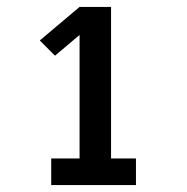

<svg xmlns="http://www.w3.org/2000/svg" viewBox="-20 -858 540 555"><path d="M128 -323V-400H210V-757L139 -697L95 -741L210 -838H301V-400H373V-323Z"/></svg>

Font: Iosevka Slab Extrabold
Style: Regular
Weight: 800
Monospace: yes
Designer: Belleve Invis
Foundry: Belleve Invis
Version: Version 11.1.1; ttfautohint (v1.8.3)